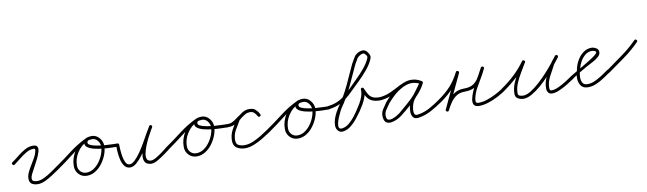

<svg xmlns="http://www.w3.org/2000/svg" viewBox="-50 -989 4875 1447"><g transform="rotate(-10 2388.0 -265.0)"><path d="M7 -161Q-3 -154 -10 -164Q-17 -174 -7 -181Q18 -198 46 -221Q74 -244 104 -260.5Q134 -277 166 -277Q192 -277 199 -263Q206 -249 199.5 -225.5Q193 -202 179.5 -174.5Q166 -147 151 -120Q136 -93 125 -71Q114 -49 114 -38Q114 -18 126 -13.5Q138 -9 155 -9Q178 -9 207 -23Q236 -37 263 -55.5Q290 -74 308 -87Q318 -94 325 -84Q332 -74 322 -67Q301 -53 272 -33.5Q243 -14 212 0.5Q181 15 155 15Q128 15 109 4Q90 -7 90 -38Q90 -61 101.5 -85.5Q113 -110 128.5 -135Q144 -160 158 -184.5Q172 -209 177 -233Q179 -242 178 -247.5Q177 -253 166 -253Q138 -253 110 -236.5Q82 -220 55.5 -198.5Q29 -177 7 -161Q7 -161 7 -161Q7 -161 7 -161Z M305 -70Q298 -80 308 -87Q371 -130 433.5 -178.5Q496 -227 564 -260Q575 -265 580 -255Q585 -244 574 -239Q527 -217 497 -170.5Q467 -124 467 -71Q467 -44 484.5 -25.5Q502 -7 529 -7Q559 -7 585 -24Q611 -41 630.5 -68Q650 -95 661 -125.5Q672 -156 672 -183Q672 -206 655.5 -227Q639 -248 614 -248Q605 -248 592.5 -246Q580 -244 576 -234Q576 -234 576 -234Q576 -234 576 -234Q571 -219 589.5 -209.5Q608 -200 639 -194.5Q670 -189 703.5 -186.5Q737 -184 763 -183.5Q789 -183 796 -183Q796 -183 796 -183Q796 -183 796 -183Q808 -183 808 -171Q808 -159 796 -159Q784 -159 753 -159.5Q722 -160 684.5 -163.5Q647 -167 613.5 -175.5Q580 -184 562 -200Q544 -216 554 -242Q554 -242 554 -242Q554 -242 554 -242Q560 -261 578.5 -266.5Q597 -272 614 -272Q649 -272 672.5 -244Q696 -216 696 -183Q696 -151 683 -116.5Q670 -82 647.5 -51.5Q625 -21 594.5 -2Q564 17 529 17Q492 17 467.5 -8.5Q443 -34 443 -71Q443 -131 476.5 -183Q510 -235 564 -260Q575 -265 580 -255Q585 -244 575 -239Q507 -206 445.5 -158Q384 -110 322 -67Q312 -60 305 -70Z M784 -171Q784 -183 796 -183Q808 -183 808 -171Q808 -159 809.5 -133Q811 -107 816 -79Q821 -51 831.5 -31.5Q842 -12 861 -12Q879 -12 900.5 -32.5Q922 -53 944.5 -85Q967 -117 987.5 -153Q1008 -189 1025.5 -220.5Q1043 -252 1055 -270Q1061 -280 1071 -274Q1081 -268 1075 -258Q1071 -251 1059.5 -231Q1048 -211 1034 -183.5Q1020 -156 1008.5 -126.5Q997 -97 992 -71.5Q987 -46 993.5 -29.5Q1000 -13 1024 -12Q1024 -12 1023 -12Q1023 -12 1023 -12Q1040 -12 1065 -26.5Q1090 -41 1113.5 -59Q1137 -77 1151 -87Q1151 -87 1151 -87Q1151 -87 1151 -87Q1161 -94 1168 -84Q1175 -74 1165 -67Q1148 -55 1122.5 -36.5Q1097 -18 1070.5 -3Q1044 12 1023 12Q1023 12 1023 12Q1022 12 1022 12Q989 10 976.5 -8Q964 -26 966 -54Q968 -82 979 -114.5Q990 -147 1005 -178.5Q1020 -210 1034 -234.5Q1048 -259 1055 -270Q1061 -280 1071 -274Q1081 -268 1075 -258Q1062 -236 1043.5 -202.5Q1025 -169 1003.5 -132Q982 -95 958 -62.5Q934 -30 909.5 -9Q885 12 861 12Q834 12 818 -9Q802 -30 795 -60.5Q788 -91 786 -121.5Q784 -152 784 -171Q784 -171 784 -171Q784 -171 784 -171Z M1146 -70Q1139 -80 1149 -87Q1212 -130 1274.5 -178.5Q1337 -227 1405 -260Q1416 -265 1421 -255Q1426 -244 1415 -239Q1368 -217 1338 -170.5Q1308 -124 1308 -71Q1308 -44 1325.5 -25.5Q1343 -7 1370 -7Q1400 -7 1426 -24Q1452 -41 1471.5 -68Q1491 -95 1502 -125.5Q1513 -156 1513 -183Q1513 -206 1496.5 -227Q1480 -248 1455 -248Q1446 -248 1433.5 -246Q1421 -244 1417 -234Q1417 -234 1417 -234Q1417 -234 1417 -234Q1412 -219 1430.5 -209.5Q1449 -200 1480 -194.5Q1511 -189 1544.5 -186.5Q1578 -184 1604 -183.5Q1630 -183 1637 -183Q1637 -183 1637 -183Q1637 -183 1637 -183Q1649 -183 1649 -171Q1649 -159 1637 -159Q1625 -159 1594 -159.5Q1563 -160 1525.5 -163.5Q1488 -167 1454.5 -175.5Q1421 -184 1403 -200Q1385 -216 1395 -242Q1395 -242 1395 -242Q1395 -242 1395 -242Q1401 -261 1419.5 -266.5Q1438 -272 1455 -272Q1490 -272 1513.5 -244Q1537 -216 1537 -183Q1537 -151 1524 -116.5Q1511 -82 1488.5 -51.5Q1466 -21 1435.5 -2Q1405 17 1370 17Q1333 17 1308.5 -8.5Q1284 -34 1284 -71Q1284 -131 1317.5 -183Q1351 -235 1405 -260Q1416 -265 1421 -255Q1426 -244 1416 -239Q1348 -206 1286.5 -158Q1225 -110 1163 -67Q1153 -60 1146 -70Z M1623 -183Q1635 -183 1635 -171Q1635 -170 1635 -171Q1635 -172 1635 -173Q1634 -176 1633 -178Q1630 -181 1627.5 -181.5Q1625 -182 1626 -182Q1638 -182 1652 -183.5Q1666 -185 1677 -191Q1677 -191 1677 -191Q1677 -191 1677 -191Q1677 -191 1677 -191Q1677 -191 1677 -191Q1695 -200 1710.5 -212Q1726 -224 1743 -234Q1743 -234 1742 -234Q1742 -234 1742 -234Q1761 -247 1779 -256.5Q1797 -266 1821 -266Q1847 -266 1865.5 -251Q1884 -236 1895 -213Q1900 -203 1890 -197Q1880 -192 1874 -202Q1863 -220 1853 -231Q1843 -242 1819 -242Q1794 -242 1772 -226.5Q1750 -211 1733 -195Q1733 -195 1734 -196Q1735 -198 1735 -198Q1714 -164 1694 -129Q1674 -94 1674 -53Q1674 -23 1694 -13.5Q1714 -4 1740 -4Q1770 -4 1803.5 -18Q1837 -32 1868.5 -51.5Q1900 -71 1923 -87Q1923 -87 1923 -87Q1923 -87 1923 -87Q1933 -94 1940 -84Q1947 -74 1937 -67Q1912 -50 1878 -29.5Q1844 -9 1808 5.5Q1772 20 1740 20Q1704 20 1677 3.5Q1650 -13 1650 -53Q1650 -98 1671 -136Q1692 -174 1715 -210Q1715 -210 1716 -212Q1717 -213 1717 -213Q1737 -232 1763 -249Q1789 -266 1819 -266Q1850 -266 1865 -252Q1880 -238 1894 -214Q1900 -204 1889 -198Q1878 -193 1873 -203Q1865 -219 1852.5 -230.5Q1840 -242 1821 -242Q1801 -242 1786.5 -234Q1772 -226 1756 -214Q1756 -214 1756 -214Q1755 -214 1755 -214Q1739 -203 1722.5 -191Q1706 -179 1689 -169Q1689 -169 1689 -169Q1689 -169 1689 -169Q1689 -169 1689 -169Q1689 -169 1689 -169Q1675 -162 1658 -160Q1641 -158 1626 -158Q1611 -158 1611 -171Q1611 -183 1623 -183Z M1920 -70Q1913 -80 1923 -87Q1986 -130 2048.5 -178.5Q2111 -227 2179 -260Q2190 -265 2195 -255Q2200 -244 2189 -239Q2142 -217 2112 -170.5Q2082 -124 2082 -71Q2082 -44 2099.5 -25.5Q2117 -7 2144 -7Q2174 -7 2200 -24Q2226 -41 2245.5 -68Q2265 -95 2276 -125.5Q2287 -156 2287 -183Q2287 -206 2270.5 -227Q2254 -248 2229 -248Q2220 -248 2207.5 -246Q2195 -244 2191 -234Q2191 -234 2191 -234Q2191 -234 2191 -234Q2186 -219 2204.5 -209.5Q2223 -200 2254 -194.5Q2285 -189 2318.5 -186.5Q2352 -184 2378 -183.5Q2404 -183 2411 -183Q2411 -183 2411 -183Q2411 -183 2411 -183Q2423 -183 2423 -171Q2423 -159 2411 -159Q2399 -159 2368 -159.5Q2337 -160 2299.5 -163.5Q2262 -167 2228.5 -175.5Q2195 -184 2177 -200Q2159 -216 2169 -242Q2169 -242 2169 -242Q2169 -242 2169 -242Q2175 -261 2193.5 -266.5Q2212 -272 2229 -272Q2264 -272 2287.5 -244Q2311 -216 2311 -183Q2311 -151 2298 -116.5Q2285 -82 2262.5 -51.5Q2240 -21 2209.5 -2Q2179 17 2144 17Q2107 17 2082.5 -8.5Q2058 -34 2058 -71Q2058 -131 2091.5 -183Q2125 -235 2179 -260Q2190 -265 2195 -255Q2200 -244 2190 -239Q2122 -206 2060.5 -158Q1999 -110 1937 -67Q1927 -60 1920 -70Z M2403 -159Q2391 -158 2390 -170Q2389 -182 2401 -183Q2443 -188 2474 -200Q2505 -212 2532.5 -233.5Q2560 -255 2591 -285Q2617 -312 2651.5 -345.5Q2686 -379 2716 -415Q2746 -451 2762 -487Q2767 -499 2763 -506.5Q2759 -514 2751 -522Q2743 -531 2730.5 -528Q2718 -525 2706.5 -516.5Q2695 -508 2690 -501Q2684 -490 2678 -479.5Q2672 -469 2665 -458Q2665 -458 2666 -458Q2666 -459 2666 -459Q2630 -380 2593 -301Q2556 -222 2506 -151Q2503 -147 2494 -129.5Q2485 -112 2475.5 -89Q2466 -66 2461 -45Q2456 -24 2461 -11Q2466 2 2486 -1Q2514 -5 2538 -25Q2562 -45 2582 -70.5Q2602 -96 2616 -118Q2629 -137 2643.5 -161.5Q2658 -186 2667 -212.5Q2676 -239 2674 -263Q2673 -273 2683 -276Q2693 -278 2697 -269Q2709 -241 2720 -222Q2731 -203 2750 -193Q2769 -183 2804 -183Q2816 -183 2816 -171Q2816 -159 2804 -159Q2764 -159 2740.5 -170.5Q2717 -182 2703 -204.5Q2689 -227 2675 -259Q2673 -264 2676 -267.5Q2679 -271 2684 -272Q2689 -273 2693 -271.5Q2697 -270 2698 -265Q2701 -238 2691.5 -209Q2682 -180 2666.5 -153Q2651 -126 2636 -104Q2619 -80 2597 -52Q2575 -24 2548 -3Q2521 18 2490 23Q2464 27 2449 9Q2435 -8 2435 -31.5Q2435 -55 2443.5 -80.5Q2452 -106 2464 -128Q2476 -150 2486 -165Q2536 -235 2572.5 -313Q2609 -391 2644 -469Q2644 -469 2644 -470Q2645 -470 2645 -470Q2651 -481 2657 -491.5Q2663 -502 2670 -513Q2678 -528 2696.5 -539.5Q2715 -551 2735 -552.5Q2755 -554 2769 -538Q2781 -524 2786.5 -510Q2792 -496 2784 -477Q2768 -440 2737 -402.5Q2706 -365 2671 -331Q2636 -297 2607 -269Q2575 -236 2545.5 -213.5Q2516 -191 2482 -177.5Q2448 -164 2403 -159Q2403 -159 2403 -159Q2403 -159 2403 -159Z M2791 -159Q2779 -159 2779 -171Q2779 -183 2791 -183Q2793 -183 2794.5 -183Q2796 -183 2798 -183Q2800 -183 2802.5 -183Q2805 -183 2807 -183Q2807 -183 2807 -183Q2806 -183 2806 -183Q2850 -187 2891 -206Q2932 -225 2970 -246Q2970 -246 2971 -246Q2971 -246 2971 -246Q2998 -258 3023 -266Q3048 -274 3079 -269Q3079 -269 3079 -269Q3079 -269 3079 -269Q3094 -266 3108.5 -261Q3123 -256 3136 -248Q3146 -242 3140 -232Q3134 -222 3124 -228Q3106 -239 3086 -243Q3086 -243 3086 -243Q3086 -243 3086 -243Q3054 -250 3024 -241Q3024 -241 3024 -241Q3024 -241 3024 -241Q3015 -239 3006 -235.5Q2997 -232 2988 -227Q2988 -227 2988 -227Q2989 -227 2989 -227Q2953 -209 2922.5 -182Q2892 -155 2866 -124Q2866 -124 2866 -125Q2867 -125 2867 -125Q2852 -104 2836.5 -81Q2821 -58 2824 -30Q2826 -9 2839.5 -5Q2853 -1 2870.5 -7Q2888 -13 2904 -22.5Q2920 -32 2928 -38Q2959 -64 2997 -97Q3035 -130 3068.5 -167.5Q3102 -205 3120 -241Q3125 -251 3136 -245Q3147 -239 3141 -229Q3132 -215 3122 -202Q3106 -181 3090.5 -159.5Q3075 -138 3058 -118Q3058 -118 3058 -118Q3059 -119 3059 -119Q3052 -111 3045 -91.5Q3038 -72 3035.5 -50.5Q3033 -29 3038.5 -15Q3044 -1 3064 -4Q3064 -4 3064 -4Q3064 -4 3064 -4Q3064 -4 3064 -4Q3064 -4 3064 -4Q3113 -11 3156.5 -35Q3200 -59 3239 -87Q3249 -94 3256 -84Q3263 -74 3253 -67Q3211 -38 3165 -13Q3119 12 3068 20Q3068 20 3068 20Q3068 20 3068 20Q3068 20 3068 20Q3068 20 3068 20Q3037 25 3024 7.5Q3011 -10 3011.5 -37.5Q3012 -65 3020 -92Q3028 -119 3039 -133Q3039 -133 3040 -134Q3040 -134 3040 -134Q3056 -153 3071.5 -174.5Q3087 -196 3102 -216Q3112 -229 3121 -243Q3127 -252 3137 -246Q3147 -241 3142 -231Q3123 -192 3088.5 -153.5Q3054 -115 3015 -80.5Q2976 -46 2942 -20Q2928 -8 2906 3Q2884 14 2861 18Q2838 22 2821 12.5Q2804 3 2800 -28Q2796 -61 2812.5 -87.5Q2829 -114 2847 -139Q2847 -139 2848 -139Q2848 -140 2848 -140Q2875 -172 2907.5 -200.5Q2940 -229 2977 -249Q2977 -249 2978 -249Q2978 -249 2978 -249Q2987 -254 2997.5 -258Q3008 -262 3018 -265Q3018 -265 3018 -265Q3018 -265 3018 -265Q3054 -275 3092 -267Q3092 -267 3092 -267Q3092 -267 3092 -267Q3115 -261 3136 -248Q3146 -242 3140 -232Q3134 -222 3124 -228Q3112 -235 3100 -239Q3088 -243 3075 -245Q3075 -245 3075 -245Q3075 -245 3075 -245Q3048 -250 3026.5 -242.5Q3005 -235 2981 -224Q2981 -224 2981 -224Q2982 -224 2982 -224Q2941 -202 2898 -182.5Q2855 -163 2808 -159Q2808 -159 2807 -159Q2807 -159 2807 -159Q2805 -159 2802.5 -159Q2800 -159 2798 -159Q2796 -159 2794.5 -159Q2793 -159 2791 -159Q2791 -159 2791 -159Q2791 -159 2791 -159Z M3253 -67Q3243 -60 3236 -70Q3229 -80 3239 -87Q3295 -126 3333 -167.5Q3371 -209 3402 -270Q3408 -280 3418 -275Q3429 -270 3424 -259Q3393 -193 3362 -127Q3331 -61 3300 5Q3295 16 3284 11Q3273 5 3278 -5Q3296 -40 3317 -70Q3338 -100 3368.5 -118.5Q3399 -137 3442 -137Q3488 -137 3514 -155Q3540 -173 3557 -203.5Q3574 -234 3593 -270Q3599 -280 3609 -275Q3620 -270 3615 -260Q3599 -225 3579 -192Q3559 -159 3540.5 -125.5Q3522 -92 3513 -55Q3509 -39 3510 -25.5Q3511 -12 3532 -12Q3562 -12 3597 -23.5Q3632 -35 3665.5 -52.5Q3699 -70 3723 -87Q3733 -94 3740 -84Q3747 -74 3737 -67Q3711 -49 3675.5 -30.5Q3640 -12 3602 0Q3564 12 3532 12Q3501 12 3491.5 -4.5Q3482 -21 3487.5 -48Q3493 -75 3507 -107.5Q3521 -140 3538.5 -172Q3556 -204 3571.5 -229.5Q3587 -255 3593 -269Q3598 -280 3609 -275Q3620 -269 3615 -259Q3593 -218 3573 -185Q3553 -152 3523 -132.5Q3493 -113 3442 -113Q3404 -113 3378 -96Q3352 -79 3333.5 -52Q3315 -25 3300 5Q3295 16 3284 11Q3273 6 3278 -5Q3309 -71 3340 -137Q3371 -203 3402 -270Q3407 -280 3418 -275Q3429 -270 3424 -259Q3391 -195 3351 -151.5Q3311 -108 3253 -67Q3253 -67 3253 -67Q3253 -67 3253 -67Z M3736 -67Q3726 -60 3719 -70Q3712 -80 3722 -87Q3775 -123 3822.5 -167.5Q3870 -212 3907 -264Q3914 -273 3923 -267Q3933 -261 3927 -251Q3909 -219 3886.5 -182.5Q3864 -146 3848 -107.5Q3832 -69 3832 -32Q3832 -16 3845.5 -11.5Q3859 -7 3871 -7Q3897 -7 3929 -26.5Q3961 -46 3995.5 -77Q4030 -108 4061.5 -142.5Q4093 -177 4118.5 -208.5Q4144 -240 4158 -260Q4165 -269 4175 -262Q4185 -255 4177 -246Q4167 -232 4156 -219Q4145 -206 4136 -191Q4136 -191 4137 -191Q4137 -191 4137 -191Q4117 -155 4095.5 -114Q4074 -73 4074 -30Q4074 -21 4077 -15Q4077 -15 4077 -16Q4076 -16 4076 -16Q4079 -11 4081.5 -10Q4084 -9 4091 -9Q4113 -9 4144 -23.5Q4175 -38 4204 -56.5Q4233 -75 4250 -87Q4250 -87 4250 -87Q4250 -87 4250 -87Q4260 -94 4267 -84Q4274 -74 4264 -67Q4244 -53 4213 -34Q4182 -15 4149 0Q4116 15 4091 15Q4078 15 4070 11Q4062 7 4056 -4Q4056 -4 4055 -4Q4055 -5 4055 -5Q4050 -15 4050 -30Q4050 -77 4072 -120Q4094 -163 4115 -203Q4115 -203 4115 -203Q4116 -203 4116 -203Q4124 -218 4136 -232.5Q4148 -247 4159 -260Q4166 -270 4175 -263Q4185 -256 4178 -246Q4162 -224 4135 -190.5Q4108 -157 4075 -121Q4042 -85 4006 -54Q3970 -23 3935 -3Q3900 17 3871 17Q3848 17 3828 6Q3808 -5 3808 -32Q3808 -72 3824.5 -112Q3841 -152 3864 -190.5Q3887 -229 3907 -263Q3912 -273 3923 -266Q3933 -259 3927 -250Q3889 -196 3839.5 -150Q3790 -104 3736 -67Q3736 -67 3736 -67Q3736 -67 3736 -67Z M4263 -67Q4253 -60 4246 -70Q4239 -80 4249 -87Q4258 -93 4282.5 -107Q4307 -121 4338.5 -139.5Q4370 -158 4400 -176.5Q4430 -195 4449.5 -210Q4469 -225 4469 -232Q4469 -241 4457.5 -245Q4446 -249 4439 -249Q4410 -249 4387.5 -231Q4365 -213 4350 -186.5Q4335 -160 4330 -136Q4330 -136 4330 -135Q4329 -135 4329 -134Q4324 -117 4320.5 -100.5Q4317 -84 4317 -66Q4317 -42 4327 -25Q4337 -8 4364 -8Q4393 -8 4422 -21.5Q4451 -35 4478.5 -53Q4506 -71 4528 -87Q4528 -87 4528 -87Q4528 -87 4528 -87Q4538 -94 4545 -84Q4552 -74 4542 -67Q4517 -50 4488 -30.5Q4459 -11 4427.5 2.5Q4396 16 4364 16Q4327 16 4310 -8Q4293 -32 4293 -66Q4293 -86 4297 -104.5Q4301 -123 4307 -142Q4307 -142 4306 -141Q4306 -140 4306 -140Q4313 -171 4331 -201.5Q4349 -232 4377 -252.5Q4405 -273 4439 -273Q4456 -273 4474.5 -262.5Q4493 -252 4493 -232Q4493 -221 4488 -212Q4483 -203 4475 -196Q4455 -178 4429 -165Q4403 -152 4380 -139Q4350 -122 4320.5 -104.5Q4291 -87 4263 -67Q4263 -67 4263 -67Q4263 -67 4263 -67Z M4525 -69Q4518 -78 4528 -85Q4589 -129 4652 -174Q4715 -219 4767 -272Q4767 -272 4767 -272Q4767 -272 4767 -272Q4776 -281 4784 -273Q4793 -264 4785 -256Q4731 -201 4667.5 -155.5Q4604 -110 4542 -66Q4532 -59 4525 -69Z"/></g></svg>

Font: FRB American Cursive Light
Style: Italic
Weight: 300
Italic angle: -25°
Version: Version 2.0;Modular Font Editor K font №1